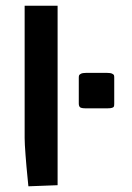

<svg xmlns="http://www.w3.org/2000/svg" viewBox="-20 -653 465 677"><path d="M382.8 -378.9V-288.1Q382.8 -280.8 381.8 -277.8Q380.9 -274.9 375.5 -272.9Q370.1 -271 357.9 -271H283.2Q267.1 -271 262.5 -274.7Q257.8 -278.3 257.8 -288.1V-378.9Q257.8 -384.3 258.8 -387.2Q259.8 -390.1 265.6 -393.1Q271.5 -396 283.2 -396H357.9Q369.6 -396 375.2 -393.3Q380.9 -390.6 381.8 -387.9Q382.8 -385.3 382.8 -378.9ZM183.1 -632.8V0L80.1 3.9Q80.1 2.9 76.7 -30.8Q73.2 -64.5 70.1 -105.7Q66.9 -147 66.9 -166V-632.8Z"/></svg>

Font: Resagokr
Style: Bold
Weight: 600
Designer: gluk
Foundry: gluk
Version: Version 0.95